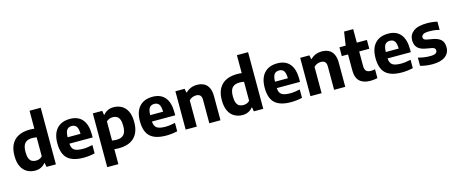

<svg xmlns="http://www.w3.org/2000/svg" viewBox="-52 -1617 6302 2646"><g transform="rotate(-15 3099.0 -294.0)"><path d="M259 9.5Q198.5 9.5 147.2 -18Q96 -45.5 65.2 -105.5Q34.5 -165.5 34.5 -262Q34.5 -405 110.5 -480.5Q186.5 -556 333 -556Q349.5 -556 365.8 -554.8Q382 -553.5 396 -552V-808H555.5V0H421.5L412 -57.5H404.5Q381 -27 344.2 -8.8Q307.5 9.5 259 9.5ZM306 -120.5Q330.5 -120.5 354.8 -129.5Q379 -138.5 396 -157.5V-428.5Q383 -431.5 366 -433.2Q349 -435 332.5 -435Q264 -435 229.5 -398Q195 -361 195 -274.5Q195 -215 209 -181.2Q223 -147.5 247.8 -134Q272.5 -120.5 306 -120.5Z M950 10.5Q795.5 10.5 722.5 -57Q649.5 -124.5 649.5 -274Q649.5 -410 715.8 -482.8Q782 -555.5 903.5 -555.5Q1020 -555.5 1080.5 -482.2Q1141 -409 1141 -269V-227.5H809Q812.5 -162.5 848.5 -136.2Q884.5 -110 972.5 -110Q1004.5 -110 1039.8 -114.8Q1075 -119.5 1110.5 -127.5V-8Q1066.5 2 1027.5 6.2Q988.5 10.5 950 10.5ZM902 -454.5Q857.5 -454.5 833.8 -425Q810 -395.5 808.5 -319H992.5Q991 -395 968.2 -424.8Q945.5 -454.5 902 -454.5Z M1229 220V-547H1363L1372.5 -488.5H1380Q1403.5 -519 1440.2 -537.2Q1477 -555.5 1525.5 -555.5Q1586 -555.5 1637 -528.2Q1688 -501 1718.8 -441Q1749.5 -381 1749.5 -284Q1749.5 -141 1673.8 -65.5Q1598 10 1451.5 10Q1435 10 1418.8 8.8Q1402.5 7.5 1388 6V220ZM1451.5 -111Q1520.5 -111 1555 -148Q1589.5 -185 1589.5 -271.5Q1589.5 -331.5 1575.2 -365Q1561 -398.5 1536.2 -412Q1511.5 -425.5 1478.5 -425.5Q1454 -425.5 1429.8 -416.5Q1405.5 -407.5 1388 -388.5V-117.5Q1401.5 -114.5 1418.5 -112.8Q1435.5 -111 1451.5 -111Z M2128 10.5Q1973.5 10.5 1900.5 -57Q1827.5 -124.5 1827.5 -274Q1827.5 -410 1893.8 -482.8Q1960 -555.5 2081.5 -555.5Q2198 -555.5 2258.5 -482.2Q2319 -409 2319 -269V-227.5H1987Q1990.5 -162.5 2026.5 -136.2Q2062.5 -110 2150.5 -110Q2182.5 -110 2217.8 -114.8Q2253 -119.5 2288.5 -127.5V-8Q2244.5 2 2205.5 6.2Q2166.5 10.5 2128 10.5ZM2080 -454.5Q2035.5 -454.5 2011.8 -425Q1988 -395.5 1986.5 -319H2170.5Q2169 -395 2146.2 -424.8Q2123.5 -454.5 2080 -454.5Z M2407 0V-547H2538.5L2549 -491.5H2556.5Q2619 -555.5 2717 -555.5Q2771 -555.5 2813.2 -534.2Q2855.5 -513 2879.5 -465.8Q2903.5 -418.5 2903.5 -341V0H2744.5V-331Q2744.5 -380.5 2723.8 -399.5Q2703 -418.5 2667 -418.5Q2640 -418.5 2612.5 -407.8Q2585 -397 2566 -374V0Z M3217.5 9.5Q3157 9.5 3105.8 -18Q3054.5 -45.5 3023.8 -105.5Q2993 -165.5 2993 -262Q2993 -405 3069 -480.5Q3145 -556 3291.5 -556Q3308 -556 3324.2 -554.8Q3340.5 -553.5 3354.5 -552V-808H3514V0H3380L3370.5 -57.5H3363Q3339.5 -27 3302.8 -8.8Q3266 9.5 3217.5 9.5ZM3264.5 -120.5Q3289 -120.5 3313.2 -129.5Q3337.5 -138.5 3354.5 -157.5V-428.5Q3341.5 -431.5 3324.5 -433.2Q3307.5 -435 3291 -435Q3222.5 -435 3188 -398Q3153.5 -361 3153.5 -274.5Q3153.5 -215 3167.5 -181.2Q3181.5 -147.5 3206.2 -134Q3231 -120.5 3264.5 -120.5Z M3908.5 10.5Q3754 10.5 3681 -57Q3608 -124.5 3608 -274Q3608 -410 3674.2 -482.8Q3740.5 -555.5 3862 -555.5Q3978.5 -555.5 4039 -482.2Q4099.5 -409 4099.5 -269V-227.5H3767.5Q3771 -162.5 3807 -136.2Q3843 -110 3931 -110Q3963 -110 3998.2 -114.8Q4033.5 -119.5 4069 -127.5V-8Q4025 2 3986 6.2Q3947 10.5 3908.5 10.5ZM3860.5 -454.5Q3816 -454.5 3792.2 -425Q3768.5 -395.5 3767 -319H3951Q3949.5 -395 3926.8 -424.8Q3904 -454.5 3860.5 -454.5Z M4187.5 0V-547H4319L4329.5 -491.5H4337Q4399.5 -555.5 4497.5 -555.5Q4551.5 -555.5 4593.8 -534.2Q4636 -513 4660 -465.8Q4684 -418.5 4684 -341V0H4525V-331Q4525 -380.5 4504.2 -399.5Q4483.5 -418.5 4447.5 -418.5Q4420.5 -418.5 4393 -407.8Q4365.5 -397 4346.5 -374V0Z M5042 10Q4943 10 4889.8 -39.2Q4836.5 -88.5 4836.5 -195.5V-421.5H4747.5V-547H4836.5L4865.5 -740H4995.5V-547H5139.5V-421.5H4995.5V-220.5Q4995.5 -164 5016.8 -142.5Q5038 -121 5085.5 -121Q5108.5 -121 5143 -127.5V-1.5Q5121.5 3.5 5094.5 6.8Q5067.5 10 5042 10Z M5489.5 10.5Q5335 10.5 5262 -57Q5189 -124.5 5189 -274Q5189 -410 5255.2 -482.8Q5321.5 -555.5 5443 -555.5Q5559.5 -555.5 5620 -482.2Q5680.5 -409 5680.5 -269V-227.5H5348.5Q5352 -162.5 5388 -136.2Q5424 -110 5512 -110Q5544 -110 5579.2 -114.8Q5614.5 -119.5 5650 -127.5V-8Q5606 2 5567 6.2Q5528 10.5 5489.5 10.5ZM5441.5 -454.5Q5397 -454.5 5373.2 -425Q5349.5 -395.5 5348 -319H5532Q5530.5 -395 5507.8 -424.8Q5485 -454.5 5441.5 -454.5Z M5929 10.5Q5882 10.5 5837.5 4.5Q5793 -1.5 5754.5 -13.5V-130.5Q5836 -106 5927 -106Q5981 -106 6003.2 -120.2Q6025.5 -134.5 6025.5 -160Q6025.5 -180 6014.2 -190.8Q6003 -201.5 5976 -207L5887 -223Q5810 -237.5 5775 -276.5Q5740 -315.5 5740 -381Q5740 -459.5 5803.2 -507.5Q5866.5 -555.5 5997.5 -555.5Q6037.5 -555.5 6075.2 -551Q6113 -546.5 6143.5 -538.5V-421.5Q6077.5 -439.5 6002 -439.5Q5934 -439.5 5911 -423Q5888 -406.5 5888 -384.5Q5888 -366.5 5898.8 -355.5Q5909.5 -344.5 5937 -339L6026 -323Q6099 -309 6136.2 -273Q6173.5 -237 6173.5 -165.5Q6173.5 -83.5 6109.8 -36.5Q6046 10.5 5929 10.5Z"/></g></svg>

Font: Encode Sans
Style: Bold
Weight: 700
Designer: Multiple Designers
Foundry: Impallari Type
Version: Version 3.002; ttfautohint (v1.8.3) -l 8 -r 50 -G 200 -x 14 